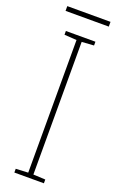

<svg xmlns="http://www.w3.org/2000/svg" viewBox="-160 -868 558 910"><g transform="rotate(20 119.0 -413.5)"><path d="M194 0H45V-19L107 -22V-691L45 -695V-714H194V-695L133 -691V-22L194 -19ZM229 -827V-803H11V-827Z"/></g></svg>

Font: Noto Sans Tamil Condensed Thin
Style: Regular
Weight: 100
Width: 3
Designer: Jelle Bosma - Monotype Design Team
Foundry: Monotype Imaging Inc.
Version: Version 2.004; ttfautohint (v1.8.4.7-5d5b)